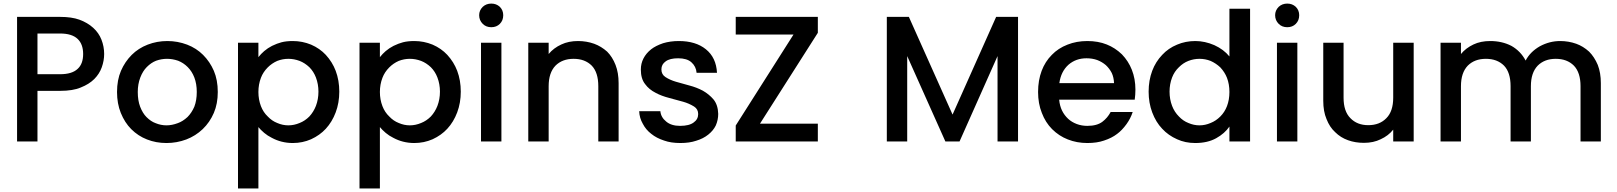

<svg xmlns="http://www.w3.org/2000/svg" viewBox="-20 -789 9019 1071"><path d="M314.9 -375Q381.8 -375 413.1 -404.8Q443.8 -432.6 443.8 -487.8Q443.8 -542.5 413.1 -571.8Q381.3 -602.1 314.9 -602.1H189V-375ZM75.2 0V-694.8H314.9Q379.9 -694.8 422.9 -679.2Q468.3 -662.6 500 -633.8Q531.2 -605.5 545.9 -567.9Q561 -529.3 561 -487.8Q561 -451.2 547.9 -414.1Q534.7 -377 505.9 -348.1Q477.1 -319.3 430.2 -300.8Q386.7 -282.2 314.9 -282.2H189V0Z M1194.8 -275.9Q1194.8 -210.4 1172.9 -159.2Q1150.4 -106.9 1110.8 -68.8Q1070.8 -30.8 1019.5 -11.2Q966.3 8.8 908.7 8.8Q850.1 8.8 799.8 -11.2Q750.5 -30.3 711.9 -68.8Q675.8 -105 653.8 -159.2Q632.8 -211.4 632.8 -275.9Q632.8 -342.8 654.8 -394Q676.8 -444.8 714.8 -482.9Q752 -520 803.7 -540Q855.5 -560.1 913.6 -560.1Q970.7 -560.1 1023.9 -540Q1075.7 -520 1112.8 -482.9Q1150.9 -444.8 1172.9 -394Q1194.8 -342.8 1194.8 -275.9ZM748.5 -275.9Q748.5 -228.5 761.7 -193.8Q775.9 -157.2 796.9 -136.2Q821.8 -111.3 847.7 -102.1Q877.4 -89.8 908.7 -89.8Q939 -89.8 971.7 -102.1Q999.5 -111.8 1025.9 -136.2Q1049.3 -159.7 1064 -193.8Q1077.6 -229.5 1077.6 -275.9Q1077.6 -321.3 1064 -356.9Q1050.8 -391.1 1026.9 -415Q1003.4 -438.5 973.6 -450.2Q942.4 -460.9 911.6 -460.9Q880.4 -460.9 850.6 -450.2Q823.2 -439.5 798.8 -415Q776.4 -392.6 762.7 -356.9Q748.5 -319.8 748.5 -275.9Z M1421.4 -470.2Q1436 -488.8 1453.6 -503.9Q1473.6 -521 1497.6 -533.2Q1525.9 -546.9 1550.3 -553.2Q1577.1 -560.1 1613.3 -560.1Q1666.5 -560.1 1715.3 -540Q1763.7 -519 1797.4 -482.9Q1834 -442.9 1852.5 -394Q1872.6 -340.8 1872.6 -277.8Q1872.6 -215.3 1852.5 -162.1Q1832.5 -108.9 1797.4 -70.8Q1764.2 -34.7 1715.3 -12.2Q1667.5 8.8 1613.3 8.8Q1580.6 8.8 1550.3 1Q1522.9 -5.9 1496.6 -20Q1472.7 -31.7 1453.6 -47.9Q1432.6 -65.9 1421.4 -80.1V262.2H1307.6V-550.8H1421.4ZM1435.5 -196.8Q1448.7 -162.6 1473.6 -139.2Q1496.6 -114.7 1526.4 -103Q1556.6 -89.8 1588.4 -89.8Q1620.1 -89.8 1651.4 -103Q1681.2 -114.7 1705.6 -139.2Q1729 -164.6 1742.2 -198.2Q1756.3 -235.4 1756.3 -277.8Q1756.3 -319.8 1742.2 -356.9Q1729.5 -390.1 1705.6 -414.1Q1680.2 -438 1651.4 -449.2Q1620.1 -460.9 1588.4 -460.9Q1556.6 -460.9 1526.4 -449.2Q1496.6 -436 1473.6 -413.1Q1447.8 -387.2 1435.5 -355Q1421.4 -317.9 1421.4 -275.9Q1421.4 -233.9 1435.5 -196.8Z M2099.1 -470.2Q2113.8 -488.8 2131.3 -503.9Q2151.4 -521 2175.3 -533.2Q2203.6 -546.9 2228 -553.2Q2254.9 -560.1 2291 -560.1Q2344.2 -560.1 2393.1 -540Q2441.4 -519 2475.1 -482.9Q2511.7 -442.9 2530.3 -394Q2550.3 -340.8 2550.3 -277.8Q2550.3 -215.3 2530.3 -162.1Q2510.3 -108.9 2475.1 -70.8Q2441.9 -34.7 2393.1 -12.2Q2345.2 8.8 2291 8.8Q2258.3 8.8 2228 1Q2200.7 -5.9 2174.3 -20Q2150.4 -31.7 2131.3 -47.9Q2110.4 -65.9 2099.1 -80.1V262.2H1985.4V-550.8H2099.1ZM2113.3 -196.8Q2126.5 -162.6 2151.4 -139.2Q2174.3 -114.7 2204.1 -103Q2234.4 -89.8 2266.1 -89.8Q2297.9 -89.8 2329.1 -103Q2358.9 -114.7 2383.3 -139.2Q2406.7 -164.6 2419.9 -198.2Q2434.1 -235.4 2434.1 -277.8Q2434.1 -319.8 2419.9 -356.9Q2407.2 -390.1 2383.3 -414.1Q2357.9 -438 2329.1 -449.2Q2297.9 -460.9 2266.1 -460.9Q2234.4 -460.9 2204.1 -449.2Q2174.3 -436 2151.4 -413.1Q2125.5 -387.2 2113.3 -355Q2099.1 -317.9 2099.1 -275.9Q2099.1 -233.9 2113.3 -196.8Z M2776.9 0H2663.1V-550.8H2776.9ZM2652.8 -704.1Q2652.8 -731 2672.9 -751Q2692.4 -769 2720.7 -769Q2748.5 -769 2768.1 -751Q2787.1 -731.9 2787.1 -704.1Q2787.1 -674.8 2768.1 -655.8Q2749.5 -637.2 2720.7 -637.2Q2691.4 -637.2 2672.9 -655.8Q2652.8 -675.8 2652.8 -704.1Z M3317.4 -308.1Q3317.4 -384.8 3280.8 -422.9Q3242.7 -460.9 3179.7 -460.9Q3116.7 -460.9 3078.6 -422.9Q3040.5 -383.3 3040.5 -308.1V0H2926.8V-550.8H3040.5V-487.8Q3068.4 -521.5 3111.3 -541Q3151.4 -560.1 3204.6 -560.1Q3251.5 -560.1 3294.4 -544.9Q3334 -530.3 3366.7 -501Q3396 -471.7 3413.6 -426.8Q3430.7 -382.8 3430.7 -325.2V0H3317.4Z M3986.3 -153.8Q3986.3 -120.1 3972.7 -88.9Q3958.5 -60.1 3930.7 -38.1Q3902.8 -15.6 3863.3 -3.9Q3825.7 8.8 3775.4 8.8Q3722.2 8.8 3684.6 -4.9Q3642.1 -18.6 3613.3 -42Q3582.5 -65.4 3565.4 -99.1Q3546.9 -130.9 3545.4 -168.9H3663.6Q3666.5 -134.8 3696.3 -110.8Q3724.6 -86.9 3773.4 -86.9Q3824.7 -86.9 3849.6 -106Q3874.5 -123.5 3874.5 -152.8Q3874.5 -180.2 3851.6 -194.8Q3822.8 -212.4 3791.5 -221.2Q3748 -233.4 3714.4 -242.2Q3668.9 -253.9 3637.7 -271Q3600.1 -290 3578.6 -319.8Q3554.7 -349.6 3554.7 -400.9Q3554.7 -434.6 3569.3 -462.9Q3584 -491.7 3612.3 -514.2Q3637.2 -533.7 3678.7 -547.9Q3719.2 -560.1 3766.6 -560.1Q3860.8 -560.1 3917.5 -514.2Q3975.1 -467.8 3979.5 -382.8H3865.7Q3862.8 -418.5 3836.4 -441.9Q3811.5 -463.9 3762.7 -463.9Q3716.3 -463.9 3693.4 -446.8Q3669.4 -430.2 3669.4 -401.9Q3669.4 -373.5 3692.4 -358.9Q3717.3 -342.8 3750.5 -333Q3793.5 -320.3 3825.7 -312Q3865.2 -301.8 3900.4 -283.2Q3935.5 -263.2 3960.4 -233.9Q3984.9 -203.6 3986.3 -153.8Z M4542 -99.1V0H4084V-88.9L4406.2 -596.2H4084V-694.8H4542V-606L4219.2 -99.1Z M5293.5 -149.9 5536.6 -694.8H5658.7V0H5544.4V-476.1L5332.5 0H5253.4L5040.5 -476.1V0H4926.8V-694.8H5049.8Z M6040.5 -463.9Q5981.9 -463.9 5940.4 -428.2Q5897.9 -390.1 5889.2 -325.2H6194.3Q6192.9 -357.4 6181.6 -381.8Q6168.5 -407.2 6148.4 -425.8Q6127.4 -443.8 6100.6 -454.1Q6073.2 -463.9 6040.5 -463.9ZM5770.5 -275.9Q5770.5 -340.8 5790.5 -394Q5810.1 -445.8 5847.2 -482.9Q5882.8 -520 5934.6 -540Q5984.9 -560.1 6045.4 -560.1Q6105.5 -560.1 6153.3 -541Q6200.2 -522.5 6238.3 -485.8Q6274.4 -448.2 6293.5 -399.9Q6313.5 -349.6 6313.5 -289.1Q6313.5 -270 6312.5 -261.2L6309.6 -232.9H5888.2Q5891.1 -199.2 5904.3 -171.9Q5917 -146 5938.5 -126Q5958 -107.9 5986.3 -97.2Q6013.7 -86.9 6045.4 -86.9Q6099.1 -86.9 6129.4 -109.9Q6157.7 -131.3 6175.3 -164.1H6298.3Q6286.6 -128.4 6264.2 -97.2Q6238.3 -61.5 6211.4 -42Q6181.6 -19 6138.2 -4.9Q6099.1 8.8 6045.4 8.8Q5986.8 8.8 5936.5 -11.2Q5887.2 -30.3 5848.6 -68.8Q5811.5 -106 5791.5 -159.2Q5770.5 -211.4 5770.5 -275.9Z M6387.2 -277.8Q6387.2 -340.8 6407.2 -394Q6426.3 -444.8 6462.9 -482.9Q6497.1 -520 6545.9 -540Q6592.8 -560.1 6647.9 -560.1Q6700.7 -560.1 6753.9 -537.1Q6806.2 -513.2 6837.9 -474.1V-740.2H6953.1V0H6837.9V-83Q6811.5 -44.4 6764.2 -18.1Q6716.3 8.8 6647 8.8Q6591.3 8.8 6545.9 -12.2Q6497.1 -33.7 6462.9 -70.8Q6427.7 -107.4 6407.2 -162.1Q6387.2 -215.3 6387.2 -277.8ZM6503.9 -277.8Q6503.9 -235.4 6518.1 -198.2Q6531.2 -164.1 6556.2 -139.2Q6579.1 -114.7 6608.9 -103Q6639.2 -89.8 6670.9 -89.8Q6702.6 -89.8 6732.9 -103Q6762.7 -114.7 6787.1 -139.2Q6811.5 -163.6 6824.2 -196.8Q6837.9 -232.4 6837.9 -275.9Q6837.9 -319.3 6824.2 -355Q6812 -386.2 6787.1 -413.1Q6762.7 -436 6732.9 -449.2Q6703.1 -460.9 6670.9 -460.9Q6639.2 -460.9 6608.9 -449.2Q6580.1 -438 6556.2 -414.1Q6530.8 -390.1 6518.1 -356.9Q6503.9 -319.8 6503.9 -277.8Z M7216.8 0H7103V-550.8H7216.8ZM7092.8 -704.1Q7092.8 -731 7112.8 -751Q7132.3 -769 7160.6 -769Q7188.5 -769 7208 -751Q7227.1 -731.9 7227.1 -704.1Q7227.1 -674.8 7208 -655.8Q7189.5 -637.2 7160.6 -637.2Q7131.3 -637.2 7112.8 -655.8Q7092.8 -675.8 7092.8 -704.1Z M7751.5 -65.9Q7724.6 -31.7 7681.6 -12.2Q7641.1 7.8 7588.4 7.8Q7539.6 7.8 7499.5 -6.8Q7458 -21.5 7427.7 -51.8Q7397 -79.6 7379.4 -125Q7361.3 -167.5 7361.3 -227.1V-550.8H7474.6V-244.1Q7474.6 -168 7512.7 -129.9Q7550.3 -90.8 7612.3 -90.8Q7675.8 -90.8 7713.4 -129.9Q7751.5 -168 7751.5 -244.1V-550.8H7865.7V0H7751.5Z M8796.4 -308.1Q8796.4 -384.3 8759.3 -422.9Q8721.2 -460.9 8658.2 -460.9Q8595.7 -460.9 8557.6 -422.9Q8519.5 -383.3 8519.5 -308.1V0H8406.2V-308.1Q8406.2 -384.8 8369.6 -422.9Q8331.5 -460.9 8268.6 -460.9Q8205.6 -460.9 8167.5 -422.9Q8129.4 -383.3 8129.4 -308.1V0H8015.6V-550.8H8129.4V-487.8Q8156.7 -521 8199.2 -541Q8239.3 -560.1 8292.5 -560.1Q8358.4 -560.1 8410.6 -533.2Q8461.9 -504.4 8490.2 -451.2Q8515.6 -500 8569.3 -530.8Q8623.5 -560.1 8682.6 -560.1Q8729.5 -560.1 8772.5 -544.9Q8811.5 -530.8 8844.2 -501Q8873.5 -471.7 8892.6 -426.8Q8909.7 -382.8 8909.7 -325.2V0H8796.4Z"/></svg>

Font: PoppinsZ Medium
Style: Regular
Weight: 500
Designer: Ninad Kale (Devanagari), Jonny Pinhorn (Latin)
Foundry: Indian Type Foundry
Version: Version 3.002;FEAKit 1.0